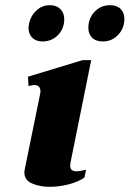

<svg xmlns="http://www.w3.org/2000/svg" viewBox="-20 -711 500 741"><path d="M90 -604Q90 -608 92 -620Q99 -651 121 -671Q143 -691 172 -691Q198 -691 213 -676Q228 -661 228 -637Q228 -601 204 -576Q180 -551 144 -551Q119 -551 104.5 -565.5Q90 -580 90 -604ZM321 -603Q321 -640 345 -665.5Q369 -691 405 -691Q431 -691 445.5 -676.5Q460 -662 460 -638Q460 -602 436 -576.5Q412 -551 377 -551Q350 -551 335.5 -565.5Q321 -580 321 -603ZM74 -46Q74 -50 76 -60L135 -349Q136 -353 136 -359Q136 -383 111 -383Q109 -383 90 -379L88 -415L299 -479H332L252 -83Q251 -78 251 -71Q251 -50 275 -50Q288 -50 312 -56L306 -26Q282 -9 245 0.5Q208 10 172 10Q133 10 103.5 -3Q74 -16 74 -46Z"/></svg>

Font: Taviraj
Style: Bold Italic
Weight: 700
Italic angle: -12°
Designer: Katatrad Team
Foundry: CadsonDemak
Version: Version 1.001